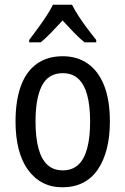

<svg xmlns="http://www.w3.org/2000/svg" viewBox="-20 -786 533 816"><path d="M447 -269Q447 -205 434 -154Q421 -103 396 -66Q371 -29 333 -9.5Q295 10 245 10Q198 10 161 -9.5Q124 -29 98 -65.5Q72 -102 59 -153.5Q46 -205 46 -269Q46 -358 68.5 -420Q91 -482 136 -514.5Q181 -547 247 -547Q309 -547 354 -515Q399 -483 423 -421.5Q447 -360 447 -269ZM131 -269Q131 -202 143.5 -155.5Q156 -109 181.5 -85.5Q207 -62 247 -62Q287 -62 312.5 -85.5Q338 -109 350.5 -155.5Q363 -202 363 -269Q363 -337 350.5 -382.5Q338 -428 312.5 -451.5Q287 -475 247 -475Q186 -475 158.5 -422.5Q131 -370 131 -269ZM286 -766Q297 -744 314.5 -717Q332 -690 352 -663.5Q372 -637 389 -616V-606H339Q316 -625 293 -649Q270 -673 246 -699Q222 -673 198 -648Q174 -623 153 -606H104V-616Q122 -640 141.5 -666.5Q161 -693 178 -719Q195 -745 205 -766Z"/></svg>

Font: Noto Sans Condensed
Style: Regular
Weight: 400
Width: 3
Version: Version 2.013